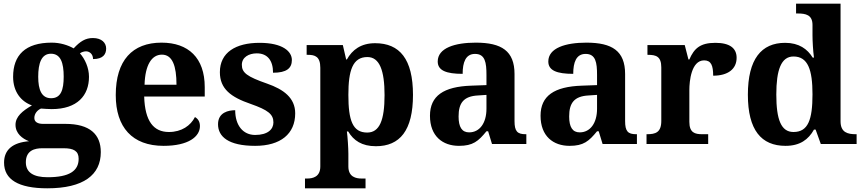

<svg xmlns="http://www.w3.org/2000/svg" viewBox="-20 -780 4674 1040"><path d="M236 240C433 240 526 167 526 44C526 -52 467 -109 334 -109H213C185 -109 166 -119 166 -141C166 -165 183 -184 202 -192C214 -191 245 -189 260 -189C399 -189 462 -263 462 -364C462 -413 440 -461 413 -491C420 -497 435 -502 446 -502C465 -502 484 -487 484 -460C539 -460 555 -487 555 -517C555 -548 531 -574 483 -574C443 -574 414 -556 379 -518C349 -535 307 -549 260 -549C117 -549 51 -481 51 -364C51 -283 94 -230 153 -209C101 -179 64 -148 64 -104C64 -57 101 -29 137 -15C50 -8 2 30 2 101C2 192 79 240 236 240ZM257 -248C205 -248 187 -294 187 -364C187 -437 204 -489 256 -489C309 -489 325 -439 325 -365C325 -293 310 -248 257 -248ZM238 180C161 180 120 154 120 99C120 34 169 23 209 23H325C379 23 406 38 406 80C406 146 355 180 238 180Z M866 10C1001 10 1063 -40 1063 -97C1063 -119 1054 -136 1036 -146C1013 -100 964 -65 895 -65C812 -65 765 -123 761 -257H1089V-308C1089 -467 1000 -549 855 -549C697 -549 607 -453 607 -265C607 -91 696 10 866 10ZM936 -321H763C766 -427 801 -484 857 -484C914 -484 936 -423 936 -321Z M1362 10C1500 10 1579 -55 1579 -166C1579 -250 1516 -296 1427 -327C1318 -365 1290 -386 1290 -429C1290 -470 1328 -491 1371 -491C1429 -491 1459 -452 1459 -386C1532 -386 1561 -410 1561 -455C1561 -501 1512 -548 1386 -548C1257 -548 1171 -496 1171 -389C1171 -299 1230 -254 1338 -217C1432 -184 1461 -161 1461 -117C1461 -80 1431 -49 1362 -49C1297 -49 1254 -100 1254 -183C1219 -183 1161 -172 1161 -107C1161 -40 1217 10 1362 10Z M1632 240H1960V187H1938C1909 187 1867 179 1867 122V53C1867 24 1863 -39 1859 -68H1866C1895 -19 1940 12 2016 12C2146 12 2217 -73 2217 -266C2217 -460 2145 -546 2012 -546C1935 -546 1888 -510 1859 -458H1855L1837 -536H1641V-483H1648C1686 -483 1715 -474 1715 -413V122C1715 179 1673 187 1644 187H1632ZM1969 -62C1890 -62 1867 -128 1867 -266C1867 -398 1890 -471 1970 -471C2036 -471 2063 -398 2063 -265C2063 -129 2036 -62 1969 -62Z M2466 10C2542 10 2571 -15 2615 -69H2624L2645 0H2831V-53H2827C2782 -53 2767 -69 2767 -124V-379C2767 -504 2697 -549 2557 -549C2444 -549 2351 -520 2351 -447C2351 -398 2397 -380 2486 -380C2486 -442 2502 -488 2553 -488C2608 -488 2615 -441 2615 -374V-319L2533 -316C2383 -311 2309 -261 2309 -153C2309 -42 2378 10 2466 10ZM2521 -63C2482 -63 2464 -92 2464 -149C2464 -221 2490 -259 2570 -263L2615 -266V-191C2615 -113 2578 -63 2521 -63Z M3065 10C3141 10 3170 -15 3214 -69H3223L3244 0H3430V-53H3426C3381 -53 3366 -69 3366 -124V-379C3366 -504 3296 -549 3156 -549C3043 -549 2950 -520 2950 -447C2950 -398 2996 -380 3085 -380C3085 -442 3101 -488 3152 -488C3207 -488 3214 -441 3214 -374V-319L3132 -316C2982 -311 2908 -261 2908 -153C2908 -42 2977 10 3065 10ZM3120 -63C3081 -63 3063 -92 3063 -149C3063 -221 3089 -259 3169 -263L3214 -266V-191C3214 -113 3177 -63 3120 -63Z M3482 0H3816V-53H3784C3744 -53 3714 -61 3714 -120V-293C3714 -339 3724 -453 3794 -453C3832 -453 3843 -425 3843 -370C3923 -370 3970 -406 3970 -467C3970 -519 3933 -548 3855 -548C3773 -548 3740 -518 3714 -458H3709L3689 -536H3487V-483H3490C3534 -483 3562 -474 3562 -415V-125C3562 -62 3530 -53 3485 -53H3482Z M4235 10C4313 10 4359 -24 4389 -78H4398L4426 0H4620V-53H4616C4572 -53 4533 -62 4533 -123V-760H4292V-707H4300C4344 -707 4381 -700 4381 -645V-590C4381 -558 4384 -505 4389 -468H4382C4354 -514 4308 -548 4233 -548C4104 -548 4031 -460 4031 -267C4031 -75 4104 10 4235 10ZM4278 -65C4211 -65 4185 -132 4185 -268C4185 -401 4211 -474 4278 -474C4357 -474 4381 -401 4381 -269C4381 -131 4357 -65 4278 -65Z"/></svg>

Font: Noto Nastaliq Urdu
Style: Bold
Weight: 700
Designer: Monotype Design Team (Patrick Giasson: type design, Kamal Mansour: OpenType code, Glenda Bellarosa). Updated by Simon Co
Foundry: Monotype Imaging Inc., Simon Cozens
Version: Version 3.009